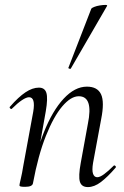

<svg xmlns="http://www.w3.org/2000/svg" viewBox="-20 -751 505 780"><path d="M337 9Q311 9 304.5 -13Q298 -35 308 -89L337 -248Q360 -360 300 -360Q268 -360 233 -319Q198 -278 166.5 -199Q135 -120 114 -7L102 -8Q123 -125 158 -213Q193 -301 238.5 -350Q284 -399 333 -399Q376 -399 390.5 -368Q405 -337 391 -267L358 -89Q353 -59 358 -45Q363 -31 375 -31Q386 -31 403 -43.5Q420 -56 441 -77Q444 -81 448.5 -77Q453 -73 449 -69Q417 -32 390 -11.5Q363 9 337 9ZM82 8Q68 8 63.5 6.5Q59 5 59 2Q59 -2 64.5 -25Q70 -48 74 -74L115 -297Q125 -356 98 -356Q87 -356 69 -344Q51 -332 29 -310Q26 -306 21.5 -310.5Q17 -315 21 -318Q55 -357 83.5 -376Q112 -395 138 -395Q162 -395 168.5 -373.5Q175 -352 166 -299L114 -7Q112 8 82 8ZM268 -473Q267 -470 261.5 -472Q256 -474 258 -476L351 -716Q353 -719 363 -723Q373 -727 386 -729Q399 -731 408 -731Q417 -731 415 -727Z"/></svg>

Font: Cormorant
Style: Italic
Weight: 400
Italic angle: -10°
Designer: Christian Thalmann (Catharsis Fonts)
Foundry: Catharsis Fonts
Version: Version 4.000